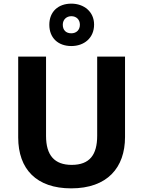

<svg xmlns="http://www.w3.org/2000/svg" viewBox="-20 -1025 787 1055"><path d="M372 -772C442 -772 497 -816 497 -890C497 -961 441 -1005 372 -1005C300 -1005 251 -961 251 -889C251 -816 300 -772 372 -772ZM372 -842C342 -842 325 -860 325 -889C325 -918 346 -936 372 -936C399 -936 419 -918 419 -889C419 -860 399 -842 372 -842ZM667 -272V-714H514V-279C514 -175 473 -119 374 -119C280 -119 233 -171 233 -278V-714H80V-270C80 -95 181 10 371 10C570 10 667 -104 667 -272Z"/></svg>

Font: Noto Sans Canadian Aboriginal
Style: Bold
Weight: 700
Designer: Monotype Design Team, Typotheque's Kevin King
Foundry: Monotype Imaging Inc.
Version: Version 2.004